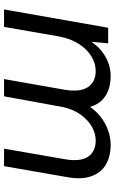

<svg xmlns="http://www.w3.org/2000/svg" viewBox="166 -718 553 924"><g transform="rotate(90 442.0 -256.5)"><path d="M26 0 114 -501H189L182 -421Q211 -464 254.5 -488.5Q298 -513 347 -513Q384 -513 414 -502Q444 -491 464.5 -469.5Q485 -448 495 -414Q528 -461 577 -487Q626 -513 678 -513Q733 -513 772.5 -490Q812 -467 829 -419Q846 -371 832 -298L780 0H696L746 -289Q760 -365 735.5 -403Q711 -441 657 -441Q623 -441 591 -423Q559 -405 533.5 -370.5Q508 -336 496 -285L444 0H361L412 -289Q425 -365 400 -403Q375 -441 322 -441Q286 -441 252 -420.5Q218 -400 192.5 -361Q167 -322 156 -265L110 0Z"/></g></svg>

Font: DM Sans 17pt
Style: Italic
Weight: 400
Italic angle: -10°
Version: Version 4.004;gftools[0.9.30]